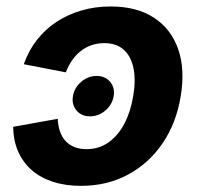

<svg xmlns="http://www.w3.org/2000/svg" viewBox="-20 -573 627 603"><path d="M262.6 -207.6Q235.9 -207.6 220.3 -226Q204.7 -244.4 209.1 -271Q213.5 -297.7 235.1 -316.1Q256.7 -334.5 283.3 -334.5Q310.2 -334.5 325.8 -316.1Q341.4 -297.7 337 -271Q332.6 -244.4 311 -226Q289.5 -207.6 262.6 -207.6ZM234.4 10.7Q185.4 10.7 146.2 -2.1Q107 -14.8 79.4 -39Q51.8 -63.3 36.9 -97.4Q22 -131.5 21.3 -174.7L161.4 -199.9Q162.3 -177.9 168.4 -160.2Q174.5 -142.4 186.1 -130Q197.6 -117.7 214.1 -111.1Q230.5 -104.6 251.8 -104.6Q290.9 -104.6 321 -125.9Q351 -147.3 370.7 -184.8Q390.3 -222.4 398.3 -271.1Q406.8 -320.5 399.4 -357.9Q392 -395.4 369.1 -416.4Q346.2 -437.5 307.1 -437.5Q286 -437.5 267.6 -431.2Q249.2 -424.9 233.9 -412.9Q218.6 -400.9 206.7 -383.9Q194.8 -367 186.7 -345.8L54.7 -371.3Q69.4 -413.2 95.4 -446.9Q121.5 -480.5 157 -504Q192.5 -527.5 235.7 -540.1Q278.9 -552.7 327.4 -552.7Q409.5 -552.7 463.5 -517.4Q517.5 -482.2 539.6 -418.7Q561.7 -355.2 547.5 -270.6Q533.8 -186.6 490.8 -123.3Q447.7 -59.9 382.1 -24.6Q316.5 10.7 234.4 10.7Z"/></svg>

Font: Inter Variable
Style: Italic
Weight: 400
Italic angle: -9.39999°
Designer: Rasmus Andersson
Foundry: rsms
Version: Version 4.001;git-9221beed3